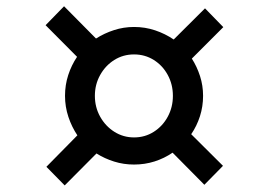

<svg xmlns="http://www.w3.org/2000/svg" viewBox="-20 -636 820 598"><path d="M124.5 -116.5 221 -214.5Q203.5 -240.5 193 -272Q182.5 -303.5 182.5 -337.5Q182.5 -371.5 192.5 -402.2Q202.5 -433 220 -459L122 -557.5L179.5 -616.5L279 -516Q305 -532.5 335 -542.2Q365 -552 397.5 -552Q432 -552 463.2 -541.5Q494.5 -531 521 -513L618.5 -610L675.5 -551.5L577.5 -453.5Q593.5 -428.5 603 -399Q612.5 -369.5 612.5 -337.5Q612.5 -304.5 602.8 -274Q593 -243.5 575.5 -218L674.5 -119.5L616.5 -60.5L517.5 -160.5Q492 -143 461.5 -133.2Q431 -123.5 397.5 -123.5Q365 -123.5 335.5 -132.8Q306 -142 280.5 -158L181.5 -58.5ZM275.5 -337.5Q275.5 -302 292 -272.5Q308.5 -243 336.2 -225.5Q364 -208 397.5 -208Q431.5 -208 459 -225.5Q486.5 -243 502.5 -272.5Q518.5 -302 518.5 -337.5Q518.5 -373 502.5 -402.5Q486.5 -432 459 -449.2Q431.5 -466.5 397.5 -466.5Q363.5 -466.5 336 -449.2Q308.5 -432 292 -402.5Q275.5 -373 275.5 -337.5Z"/></svg>

Font: Merriweather 20pt SemiBold
Style: Italic
Weight: 600
Italic angle: -7.8°
Version: Version 2.101